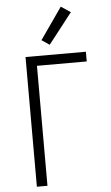

<svg xmlns="http://www.w3.org/2000/svg" viewBox="-64 -1043 629 1084"><g transform="rotate(-5 250.0 -500.5)"><path d="M100 0V-735H442V-680H160V0ZM242 -792 198 -822 323 -1001 377 -965Z"/></g></svg>

Font: Iosevka Term Light
Style: Regular
Weight: 300
Monospace: yes
Designer: Belleve Invis
Foundry: Belleve Invis
Version: Version 9.0.1; ttfautohint (v1.8.3)